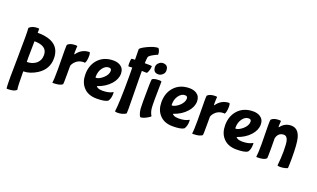

<svg xmlns="http://www.w3.org/2000/svg" viewBox="-96 -1300 3508 2122"><g transform="rotate(20 1658.0 -238.5)"><path d="M158 32Q158 182 166 232Q139 260 64 260Q49 260 49 257Q45 225 45 125Q45 56 48 -110Q50 -276 50 -340Q50 -423 47 -454Q81 -488 142 -488Q158 -488 163 -485L162 -438Q428 -438 428 -232Q428 -104 315 -33Q234 17 158 17ZM161 -338 160 -270Q158 -193 158 -144L159 -94Q220 -94 263 -126Q312 -164 312 -230Q312 -338 161 -338Z M766 -305Q763 -306 753 -307Q689 -307 650 -262Q624 -231 624 -212V-124Q624 -4 621 -1Q593 26 511 26Q503 26 503 23Q510 -16 510 -135L508 -362Q508 -421 512 -425Q540 -453 603 -453Q624 -453 624 -448Q621 -421 621 -375Q621 -352 623 -352Q625 -352 627 -354Q683 -434 776 -434Q784 -421 784 -396Q784 -329 766 -305Z M1034 -347Q993 -347 962 -305Q931 -263 931 -204Q931 -190 935 -190Q971 -191 1016 -229Q1065 -272 1065 -318Q1065 -347 1034 -347ZM865 -39Q814 -95 814 -188Q814 -292 874 -361Q941 -437 1056 -437Q1103 -437 1137 -416Q1182 -387 1182 -328Q1182 -262 1129 -203Q1073 -140 979 -108Q979 -101 996 -92Q1018 -81 1052 -81Q1128 -81 1172 -108Q1173 -109 1174 -109Q1177 -109 1177 -90Q1177 -32 1152 0Q1118 23 1021 23Q920 23 865 -39Z M1262 86Q1277 -25 1277 -324Q1277 -399 1276 -434L1232 -432Q1227 -437 1227 -465Q1227 -515 1236 -524L1275 -526L1273 -647Q1271 -663 1346 -700Q1423 -737 1471 -737Q1477 -737 1487 -715Q1496 -692 1496 -674Q1496 -667 1495 -664Q1487 -664 1445 -641Q1397 -615 1395 -598Q1391 -572 1389 -527H1393Q1474 -527 1474 -524Q1474 -491 1462 -461Q1452 -434 1443 -434Q1411 -436 1388 -436V-386Q1388 -305 1391 -162L1393 14Q1393 53 1391 63Q1353 91 1290 91Q1277 91 1262 86Z M1620 -483Q1597 -462 1570 -462Q1509 -462 1509 -530Q1509 -555 1531 -576Q1553 -597 1580 -597Q1642 -597 1642 -530Q1642 -503 1620 -483ZM1632 -399 1631 -325Q1629 -243 1629 -186Q1629 -109 1632 -83Q1638 -35 1659 -3Q1659 7 1619 28Q1577 51 1548 51Q1543 51 1534 30Q1522 3 1518 -37Q1516 -63 1516 -124Q1516 -373 1523 -387Q1546 -405 1604 -405Q1627 -405 1632 -399Z M1929 -347Q1888 -347 1857 -305Q1826 -263 1826 -204Q1826 -190 1830 -190Q1866 -191 1911 -229Q1960 -272 1960 -318Q1960 -347 1929 -347ZM1760 -39Q1709 -95 1709 -188Q1709 -292 1769 -361Q1836 -437 1951 -437Q1998 -437 2032 -416Q2077 -387 2077 -328Q2077 -262 2024 -203Q1968 -140 1874 -108Q1874 -101 1891 -92Q1913 -81 1947 -81Q2023 -81 2067 -108Q2068 -109 2069 -109Q2072 -109 2072 -90Q2072 -32 2047 0Q2013 23 1916 23Q1815 23 1760 -39Z M2410 -305Q2407 -306 2397 -307Q2333 -307 2294 -262Q2268 -231 2268 -212V-124Q2268 -4 2265 -1Q2237 26 2155 26Q2147 26 2147 23Q2154 -16 2154 -135L2152 -362Q2152 -421 2156 -425Q2184 -453 2247 -453Q2268 -453 2268 -448Q2265 -421 2265 -375Q2265 -352 2267 -352Q2269 -352 2271 -354Q2327 -434 2420 -434Q2428 -421 2428 -396Q2428 -329 2410 -305Z M2678 -347Q2637 -347 2606 -305Q2575 -263 2575 -204Q2575 -190 2579 -190Q2615 -191 2660 -229Q2709 -272 2709 -318Q2709 -347 2678 -347ZM2509 -39Q2458 -95 2458 -188Q2458 -292 2518 -361Q2585 -437 2700 -437Q2747 -437 2781 -416Q2826 -387 2826 -328Q2826 -262 2773 -203Q2717 -140 2623 -108Q2623 -101 2640 -92Q2662 -81 2696 -81Q2772 -81 2816 -108Q2817 -109 2818 -109Q2821 -109 2821 -90Q2821 -32 2796 0Q2762 23 2665 23Q2564 23 2509 -39Z M2905 -350Q2905 -412 2910 -417Q2938 -445 3001 -445Q3022 -445 3022 -440Q3019 -416 3019 -388Q3019 -368 3022 -368Q3023 -368 3025 -370Q3073 -433 3148 -433Q3232 -433 3259 -330Q3276 -264 3276 -98Q3276 -32 3273 19Q3273 24 3246 31Q3216 39 3187 39Q3168 39 3154 34Q3164 -56 3164 -137Q3164 -225 3155 -260Q3142 -310 3105 -310Q3040 -310 3022 -239L3023 -112Q3023 -5 3019 -1Q2992 26 2916 26Q2901 26 2901 23Q2908 -22 2908 -125Z"/></g></svg>

Font: Bubblegum Sans
Style: Regular
Weight: 400
Designer: Angel Koziupa and Alejandro Paul
Foundry: Angel Koziupa and Alejandro Paul
Version: Version 1.001